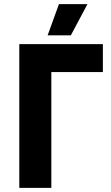

<svg xmlns="http://www.w3.org/2000/svg" viewBox="-20 -915 541 935"><path d="M406 -895H267L212 -743H325ZM74 0H230V-564H481V-700H74Z"/></svg>

Font: Fixel Text Bold
Style: Bold
Weight: 700
Width: 4
Designer: AlfaBravo + MacPaw
Foundry: Kyrylo Tkachov, Marchela Mozhyna, Serhii Makarenko, Maria Weinstein, Zakhar Kryvoshyya
Version: Version 1.211